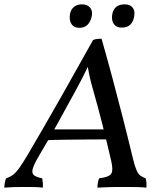

<svg xmlns="http://www.w3.org/2000/svg" viewBox="-47 -860 754 883"><path d="M-27 3Q-27 -8 -25 -19Q-23 -30 -19 -40Q0 -46 14 -57Q28 -68 43.5 -90Q59 -112 82 -151Q120 -216 158 -281.5Q196 -347 233 -412.5Q270 -478 307 -544Q344 -610 381 -676Q390 -680 401 -681Q412 -682 420 -682Q446 -591 470.5 -499.5Q495 -408 518.5 -316Q542 -224 564 -132Q573 -95 581 -77Q589 -59 599 -52Q609 -45 623 -40Q626 -29 626.5 -18.5Q627 -8 626 3Q610 1 589.5 0.5Q569 0 549.5 0Q530 0 515 0Q502 0 488.5 0Q475 0 460.5 0.5Q446 1 431 1.5Q416 2 401 3Q401 -8 403 -19Q405 -30 409 -40Q453 -45 464 -60.5Q475 -76 464 -122Q445 -204 424.5 -285.5Q404 -367 381 -447Q372 -478 366.5 -502.5Q361 -527 355 -563H362Q345 -527 331.5 -501Q318 -475 299 -440Q259 -366 217.5 -291.5Q176 -217 132 -143Q109 -104 103.5 -83.5Q98 -63 109.5 -54Q121 -45 147 -40Q149 -30 150 -19Q151 -8 150 3Q134 1 119 0.5Q104 0 89 0Q74 0 58 0Q32 0 13.5 0.5Q-5 1 -27 3ZM161 -215 183 -265H446L449 -219Q404 -219 353.5 -218.5Q303 -218 253 -217.5Q203 -217 161 -215ZM318 -732Q293 -732 281.5 -750Q270 -768 275 -796Q279 -817 293.5 -828.5Q308 -840 330 -840Q356 -840 368.5 -823.5Q381 -807 374 -781Q361 -732 318 -732ZM513 -733Q488 -733 476.5 -749.5Q465 -766 469 -793Q477 -840 527 -840Q551 -840 563 -825Q575 -810 570 -784Q561 -733 513 -733Z"/></svg>

Font: Vollkorn
Style: Italic
Weight: 400
Italic angle: -11°
Designer: Friedrich Althausen
Foundry: Friedrich Althausen
Version: Version 5.001